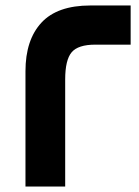

<svg xmlns="http://www.w3.org/2000/svg" viewBox="-20 -681 509 701"><path d="M218 0H73V-421Q73 -535 131 -598Q189 -661 310 -661H457V-518H328Q265 -518 241.5 -490Q218 -462 218 -391Z"/></svg>

Font: Readex Pro SemiBold
Style: Regular
Weight: 600
Designer: Bonnie Shaver-Troup, Thomas Jockin
Foundry: Lexend
Version: Version 1.204; ttfautohint (v1.8.4.7-5d5b)